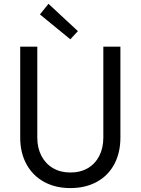

<svg xmlns="http://www.w3.org/2000/svg" viewBox="-20 -960 724 988"><path d="M84 -252V-719.7H171.9V-252Q171.9 -198.7 193.1 -158Q214.4 -117.2 252.9 -94.7Q291.5 -72.3 341.8 -72.3Q393.6 -72.3 431.9 -94.7Q470.2 -117.2 491 -158Q511.7 -198.7 511.7 -252V-719.7H599.6V-252Q599.6 -173.8 568.1 -115Q536.6 -56.2 478.3 -24.2Q419.9 7.8 341.8 7.8Q264.6 7.8 206.3 -24.4Q147.9 -56.6 116 -115.5Q84 -174.3 84 -252ZM185.5 -885.7 229.5 -940.4 380.9 -799.8 341.8 -757.8Z"/></svg>

Font: Reddit Sans Strawberry
Style: Regular
Weight: 400
Designer: Stephen Hutchings
Foundry: Reddit
Version: Version 1.013